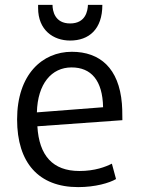

<svg xmlns="http://www.w3.org/2000/svg" viewBox="-20 -754 593 786"><path d="M267 -588C344 -588 399 -634 399 -734H340C339 -710 331 -658 267 -658C204 -658 195 -710 195 -734H136V-721C136 -631 198 -588 267 -588ZM402 -315 131 -294C134 -411 191 -478 273 -478C353 -478 400 -425 402 -315ZM481 -262C481 -303 480 -317 479 -330C467 -474 390 -542 274 -542C153 -542 50 -449 50 -265C50 -88 138 12 300 12C370 12 428 -5 455 -21L438 -84C412 -71 369 -54 305 -54C196 -54 140 -117 133 -237Z"/></svg>

Font: Repo
Style: Regular
Weight: 400
Designer: Stefan Peev
Foundry: Context Ltd
Version: Version 0.000